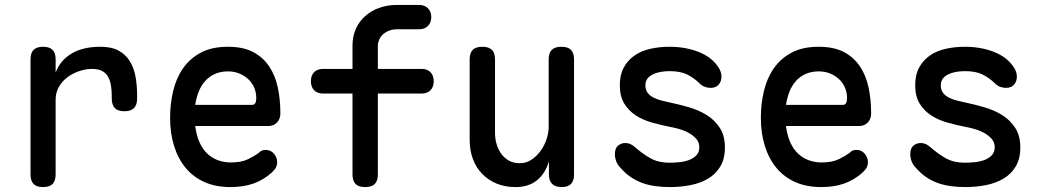

<svg xmlns="http://www.w3.org/2000/svg" viewBox="-20 -750 4240 780"><path d="M155 10Q129 10 116.5 -2.5Q104 -15 104 -42V-509Q104 -535 116.5 -547.5Q129 -560 155 -560Q181 -560 193.5 -547.5Q206 -535 206 -509V-455Q224 -504 270 -532Q316 -560 388 -560Q433 -560 461.5 -544.5Q490 -529 507 -502Q524 -475 530.5 -439Q537 -403 537 -362V-350Q537 -324 524.5 -311Q512 -298 485 -298Q459 -298 446.5 -311Q434 -324 434 -350V-360Q434 -381 431 -401Q428 -421 420 -436.5Q412 -452 396 -461Q380 -470 354 -470Q329 -470 303 -461.5Q277 -453 255 -437Q233 -421 219.5 -397.5Q206 -374 206 -345V-42Q206 -15 193.5 -2.5Q181 10 155 10Z M1059 -141Q1080 -141 1093 -125.5Q1106 -110 1106 -91Q1106 -80 1101.5 -70.5Q1097 -61 1083 -48Q1067 -34 1049 -23Q1031 -12 1010 -4.5Q989 3 965.5 6.5Q942 10 916 10Q857 10 811.5 -10Q766 -30 735 -67Q704 -104 687.5 -156Q671 -208 671 -272Q671 -328 683.5 -380.5Q696 -433 724 -473Q752 -513 796.5 -536.5Q841 -560 906 -560Q967 -560 1007.5 -539Q1048 -518 1073 -481Q1098 -444 1108.5 -395Q1119 -346 1119 -289Q1119 -267 1105.5 -252.5Q1092 -238 1069 -238H773Q778 -200 790.5 -172Q803 -144 822 -126Q841 -108 865.5 -99Q890 -90 918 -90Q961 -90 988 -103.5Q1015 -117 1030 -128Q1038 -136 1044.5 -138.5Q1051 -141 1059 -141ZM773 -324H1006Q1011 -324 1016 -329.5Q1021 -335 1021 -353Q1021 -373 1013.5 -392Q1006 -411 991 -426Q976 -441 954.5 -450.5Q933 -460 906 -460Q877 -460 854 -450Q831 -440 814.5 -422Q798 -404 788 -379.5Q778 -355 773 -324Z M1693 -370H1515V-42Q1515 -15 1502.5 -2.5Q1490 10 1463.5 10Q1437 10 1424.5 -2.5Q1412 -15 1412 -42V-370H1292Q1269 -370 1256 -383.5Q1243 -397 1243 -420Q1243 -443 1256 -456.5Q1269 -470 1292 -470H1412V-564Q1412 -602 1425.5 -632.5Q1439 -663 1464 -685Q1489 -707 1522 -718.5Q1555 -730 1593 -730H1682Q1705 -730 1718.5 -716.5Q1732 -703 1732 -680.5Q1732 -658 1718.5 -644.5Q1705 -631 1682 -631H1593Q1574 -631 1559.5 -625Q1545 -619 1535 -609.5Q1525 -600 1520 -588Q1515 -576 1515 -564V-470H1693Q1716 -470 1729 -456.5Q1742 -443 1742 -420Q1742 -397 1729 -383.5Q1716 -370 1693 -370Z M2209 -234V-508Q2209 -535 2221.5 -547.5Q2234 -560 2261 -560Q2287 -560 2299.5 -547.5Q2312 -535 2312 -508V-41Q2312 -15 2299.5 -2.5Q2287 10 2262 10Q2237 10 2223.5 -2.5Q2210 -15 2210 -41V-95Q2196 -46 2162 -18Q2128 10 2074 10Q2032 10 1998 -4Q1964 -18 1939 -43.5Q1914 -69 1901 -104.5Q1888 -140 1888 -183V-508Q1888 -535 1900.5 -547.5Q1913 -560 1939 -560Q1966 -560 1978.5 -547.5Q1991 -535 1991 -508V-210Q1991 -186 1997.5 -164Q2004 -142 2016.5 -125Q2029 -108 2047.5 -97.5Q2066 -87 2092 -87Q2118 -87 2139.5 -101.5Q2161 -116 2176.5 -137.5Q2192 -159 2200.5 -185Q2209 -211 2209 -234Z M2701 10Q2670 10 2641.5 6Q2613 2 2588.5 -7Q2564 -16 2542 -31Q2520 -46 2500 -69Q2489 -80 2483.5 -94.5Q2478 -109 2478 -124Q2478 -148 2491 -158.5Q2504 -169 2520 -169Q2531 -169 2540.5 -165Q2550 -161 2561 -151Q2592 -124 2623.5 -106.5Q2655 -89 2700 -89Q2717 -89 2738.5 -91Q2760 -93 2778 -99.5Q2796 -106 2808.5 -118.5Q2821 -131 2821 -152Q2821 -172 2808.5 -186Q2796 -200 2778 -210Q2760 -220 2738.5 -226Q2717 -232 2700 -235Q2665 -242 2629 -252Q2593 -262 2564 -280.5Q2535 -299 2516.5 -328.5Q2498 -358 2498 -404Q2498 -446 2514 -475.5Q2530 -505 2557 -524Q2584 -543 2621 -551.5Q2658 -560 2700 -560Q2764 -560 2817 -539.5Q2870 -519 2897 -479Q2904 -469 2907.5 -459Q2911 -449 2911 -439Q2911 -419 2899.5 -406Q2888 -393 2867 -393Q2856 -393 2844 -397Q2832 -401 2821 -412Q2800 -433 2772.5 -447Q2745 -461 2700 -461Q2679 -461 2661.5 -457.5Q2644 -454 2630.5 -447Q2617 -440 2609.5 -429.5Q2602 -419 2602 -403Q2602 -385 2611 -373Q2620 -361 2635 -353.5Q2650 -346 2667.5 -341.5Q2685 -337 2700 -334Q2738 -326 2778 -314.5Q2818 -303 2850.5 -283Q2883 -263 2904 -231Q2925 -199 2925 -151Q2925 -105 2906.5 -74Q2888 -43 2857 -24.5Q2826 -6 2785.5 2Q2745 10 2701 10Z M3459 -141Q3480 -141 3493 -125.5Q3506 -110 3506 -91Q3506 -80 3501.5 -70.5Q3497 -61 3483 -48Q3467 -34 3449 -23Q3431 -12 3410 -4.5Q3389 3 3365.5 6.5Q3342 10 3316 10Q3257 10 3211.5 -10Q3166 -30 3135 -67Q3104 -104 3087.5 -156Q3071 -208 3071 -272Q3071 -328 3083.5 -380.5Q3096 -433 3124 -473Q3152 -513 3196.5 -536.5Q3241 -560 3306 -560Q3367 -560 3407.5 -539Q3448 -518 3473 -481Q3498 -444 3508.5 -395Q3519 -346 3519 -289Q3519 -267 3505.5 -252.5Q3492 -238 3469 -238H3173Q3178 -200 3190.5 -172Q3203 -144 3222 -126Q3241 -108 3265.5 -99Q3290 -90 3318 -90Q3361 -90 3388 -103.5Q3415 -117 3430 -128Q3438 -136 3444.5 -138.5Q3451 -141 3459 -141ZM3173 -324H3406Q3411 -324 3416 -329.5Q3421 -335 3421 -353Q3421 -373 3413.5 -392Q3406 -411 3391 -426Q3376 -441 3354.5 -450.5Q3333 -460 3306 -460Q3277 -460 3254 -450Q3231 -440 3214.5 -422Q3198 -404 3188 -379.5Q3178 -355 3173 -324Z M3901 10Q3870 10 3841.5 6Q3813 2 3788.5 -7Q3764 -16 3742 -31Q3720 -46 3700 -69Q3689 -80 3683.5 -94.5Q3678 -109 3678 -124Q3678 -148 3691 -158.5Q3704 -169 3720 -169Q3731 -169 3740.5 -165Q3750 -161 3761 -151Q3792 -124 3823.5 -106.5Q3855 -89 3900 -89Q3917 -89 3938.5 -91Q3960 -93 3978 -99.5Q3996 -106 4008.5 -118.5Q4021 -131 4021 -152Q4021 -172 4008.5 -186Q3996 -200 3978 -210Q3960 -220 3938.5 -226Q3917 -232 3900 -235Q3865 -242 3829 -252Q3793 -262 3764 -280.5Q3735 -299 3716.5 -328.5Q3698 -358 3698 -404Q3698 -446 3714 -475.5Q3730 -505 3757 -524Q3784 -543 3821 -551.5Q3858 -560 3900 -560Q3964 -560 4017 -539.5Q4070 -519 4097 -479Q4104 -469 4107.5 -459Q4111 -449 4111 -439Q4111 -419 4099.5 -406Q4088 -393 4067 -393Q4056 -393 4044 -397Q4032 -401 4021 -412Q4000 -433 3972.5 -447Q3945 -461 3900 -461Q3879 -461 3861.5 -457.5Q3844 -454 3830.5 -447Q3817 -440 3809.5 -429.5Q3802 -419 3802 -403Q3802 -385 3811 -373Q3820 -361 3835 -353.5Q3850 -346 3867.5 -341.5Q3885 -337 3900 -334Q3938 -326 3978 -314.5Q4018 -303 4050.5 -283Q4083 -263 4104 -231Q4125 -199 4125 -151Q4125 -105 4106.5 -74Q4088 -43 4057 -24.5Q4026 -6 3985.5 2Q3945 10 3901 10Z"/></svg>

Font: Maple Mono NL Medium
Style: Regular
Weight: 500
Monospace: yes
Designer: subframe7536
Version: Version 7.000